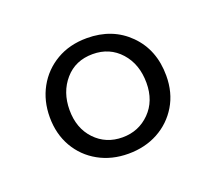

<svg xmlns="http://www.w3.org/2000/svg" viewBox="-66 -797 531 474"><g transform="rotate(-20 200.0 -560.0)"><path d="M200 -712Q267 -712 310 -669Q353 -626 353 -558Q353 -513.5 332.8 -479.8Q312.5 -446 278 -427.2Q243.5 -408.5 200 -408.5Q156 -408.5 121.5 -427.8Q87 -447 67.2 -481.2Q47.5 -515.5 47.5 -559.5Q47.5 -602.5 66.5 -637Q85.5 -671.5 120 -691.8Q154.5 -712 200 -712ZM200 -670Q154.5 -670 127 -638.2Q99.5 -606.5 99.5 -559.5Q99.5 -511.5 128 -481.5Q156.5 -451.5 200 -451.5Q242.5 -451.5 271.8 -481Q301 -510.5 301 -558Q301 -607 272.8 -638.5Q244.5 -670 200 -670Z"/></g></svg>

Font: Fraunces 9pt S100 Light
Style: Regular
Weight: 300
Version: Version 1.000; ttfautohint (v1.8.3)